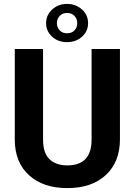

<svg xmlns="http://www.w3.org/2000/svg" viewBox="-20 -965 698 995"><path d="M601.6 -710.9V-242.7Q601.6 -126 528.6 -58.1Q455.6 9.8 329.1 9.8Q204.6 9.8 131.3 -56.2Q58.1 -122.1 56.6 -237.3V-710.9H203.1V-241.7Q203.1 -171.9 236.6 -139.9Q270 -107.9 329.1 -107.9Q452.6 -107.9 454.6 -237.8V-710.9ZM218.8 -844.7Q218.8 -886.7 250.5 -915.8Q282.2 -944.8 327.6 -944.8Q372.6 -944.8 404.5 -916.3Q436.5 -887.7 436.5 -844.7Q436.5 -803.2 405.3 -774.9Q374 -746.6 327.6 -746.6Q280.3 -746.6 249.5 -775.4Q218.8 -804.2 218.8 -844.7ZM274.9 -844.7Q274.9 -823.2 289.1 -807.9Q303.2 -792.5 327.6 -792.5Q352.1 -792.5 366.2 -807.9Q380.4 -823.2 380.4 -844.7Q380.4 -867.2 366 -882.6Q351.6 -897.9 327.6 -897.9Q303.7 -897.9 289.3 -882.6Q274.9 -867.2 274.9 -844.7Z"/></svg>

Font: RobotoInd
Style: Bold
Weight: 700
Designer: Google
Version: Version 2.001150; 2014